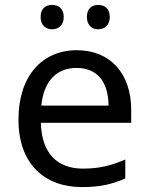

<svg xmlns="http://www.w3.org/2000/svg" viewBox="-20 -750 604 780"><path d="M145 -681C145 -647 166 -631 192 -631C217 -631 239 -647 239 -681C239 -716 217 -730 192 -730C166 -730 145 -716 145 -681ZM333 -681C333 -647 354 -631 379 -631C404 -631 426 -647 426 -681C426 -716 404 -730 379 -730C354 -730 333 -716 333 -681ZM292 -546C150 -546 55 -440 55 -264C55 -85 160 10 313 10C386 10 434 -1 489 -25V-102C433 -78 385 -65 317 -65C210 -65 149 -130 146 -251H513V-304C513 -450 429 -546 292 -546ZM291 -474C380 -474 420 -412 421 -321H148C157 -417 207 -474 291 -474Z"/></svg>

Font: Noto Sans Buginese
Style: Regular
Weight: 400
Designer: Monotype Design Team
Foundry: Monotype Imaging Inc.
Version: Version 2.002